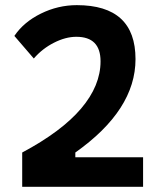

<svg xmlns="http://www.w3.org/2000/svg" viewBox="-20 -723 626 743"><path d="M65.9 0V-132.8Q218.8 -214.4 293.9 -303Q369.1 -391.6 369.1 -485.8Q369.1 -580.6 275.4 -580.6Q233.9 -580.6 188.7 -557.6Q143.6 -534.7 110.8 -496.6L35.6 -584Q71.8 -637.7 138.2 -670.4Q204.6 -703.1 277.3 -703.1Q504.4 -703.1 504.4 -494.1Q504.4 -297.4 271.5 -132.8V-114.3H533.7V0Z"/></svg>

Font: Cascadia Code PL
Style: Bold
Weight: 700
Monospace: yes
Designer: Aaron Bell
Foundry: Saja Typeworks
Version: Version 2404.023; ttfautohint (v1.8.4)